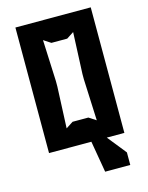

<svg xmlns="http://www.w3.org/2000/svg" viewBox="-129 -779 797 1034"><g transform="rotate(-15 270.0 -262.5)"><path d="M326 175H466V105L382 0H480V-700H60V0H296ZM186 -104 196 -335V-365L186 -596L226 -570H314L354 -596L344 -365V-335L354 -104L314 -130H226Z"/></g></svg>

Font: Pescante Normal
Style: Regular
Weight: 400
Designer: Ariel Martín Pérez
Foundry: Tunera Type Foundry
Version: Version 1.000;FEAKit 1.0